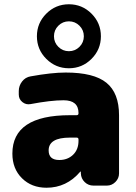

<svg xmlns="http://www.w3.org/2000/svg" viewBox="-20 -870 636 900"><path d="M348 -210V-216Q348 -225 339 -225H308Q208 -225 208 -165Q208 -120 258 -120Q297 -120 322.5 -144.5Q348 -169 348 -210ZM288 -530Q420 -530 479 -482Q538 -434 538 -330V-57Q538 -34 521 -17Q504 0 481 0H418Q394 0 377 -16.5Q360 -33 359 -57V-65Q359 -66 358 -66Q357 -66 356 -65Q292 10 198 10Q128 10 83 -34.5Q38 -79 38 -150Q38 -330 308 -330H339Q348 -330 348 -339V-340Q348 -400 278 -400Q218 -400 123 -382Q102 -378 85 -391.5Q68 -405 68 -427V-443Q68 -468 83.5 -488Q99 -508 123 -512Q222 -530 288 -530ZM253.5 -650.5Q274 -630 303 -630Q332 -630 352.5 -650.5Q373 -671 373 -700Q373 -729 352.5 -749.5Q332 -770 303 -770Q274 -770 253.5 -749.5Q233 -729 233 -700Q233 -671 253.5 -650.5ZM197 -806Q241 -850 303 -850Q365 -850 409 -806Q453 -762 453 -700Q453 -638 409 -594Q365 -550 303 -550Q241 -550 197 -594Q153 -638 153 -700Q153 -762 197 -806Z"/></svg>

Font: Rounded Mplus 1c Black
Style: Regular
Weight: 900
Version: Version 1.059.20150529